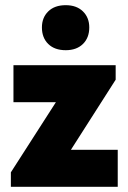

<svg xmlns="http://www.w3.org/2000/svg" viewBox="-20 -722 494 742"><path d="M22 -56 196 -327H32V-470H427V-414L254 -143H435V0H22ZM234 -528Q191 -528 166.5 -552Q142 -576 142 -616Q142 -654 166.5 -678Q191 -702 234 -702Q276 -702 300.5 -678Q325 -654 325 -616Q325 -576 300.5 -552Q276 -528 234 -528Z"/></svg>

Font: Tilda Sans Black
Style: Regular
Weight: 900
Designer: ParaType Ltd
Foundry: ParaType Ltd
Version: Version 1.009